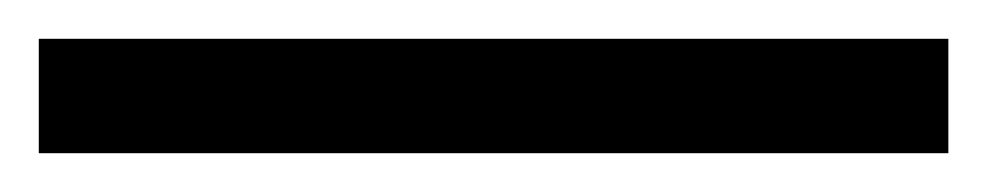

<svg xmlns="http://www.w3.org/2000/svg" viewBox="-25 -839 509 99"><path d="M-5 -760V-819H464V-760Z"/></svg>

Font: Noto Serif Armenian Medium
Style: Regular
Weight: 500
Version: Version 2.007